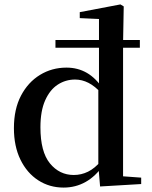

<svg xmlns="http://www.w3.org/2000/svg" viewBox="-20 -833 686 869"><path d="M231 -617V-652H613V-617ZM163 -257Q163 -146 206 -93.5Q249 -41 314 -41Q348 -41 378.5 -56Q409 -71 438 -105L452 -99L448 -86Q413 -35 367.5 -9.5Q322 16 268 16Q204 16 153 -17Q102 -50 72.5 -110.5Q43 -171 43 -253Q43 -339 75 -400Q107 -461 161 -494Q215 -527 281 -527Q332 -527 373.5 -503Q415 -479 450 -426H458L440 -410Q410 -443 380.5 -458Q351 -473 320 -473Q277 -473 241.5 -450Q206 -427 184.5 -379Q163 -331 163 -257ZM619 0 433 11 425 -84V-86V-432L428 -441V-747L341 -751V-778L525 -813L540 -804L537 -638V-35L619 -29Z"/></svg>

Font: Noto Serif TC SemiBold
Style: Regular
Weight: 600
Version: Version 2.002-H1;hotconv 1.1.0;makeotfexe 2.6.0